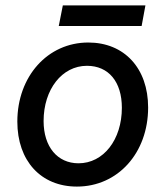

<svg xmlns="http://www.w3.org/2000/svg" viewBox="-20 -673 610 709"><path d="M264 16C415 16 527 -108 527 -276C527 -421 439 -516 306 -516C156 -516 44 -391 44 -224C44 -79 131 16 264 16ZM270 -70C192 -70 141 -131 141 -226C141 -343 209 -430 301 -430C381 -430 430 -371 430 -275C430 -157 362 -70 270 -70ZM197 -577H503L517 -653H212Z"/></svg>

Font: Uncut Sans Medium Italic
Style: Regular
Weight: 500
Italic angle: -11°
Designer: Kasper Nordkvist
Foundry: UNCUT.wtf
Version: Version 1.304;Glyphs 3.2 (3246)